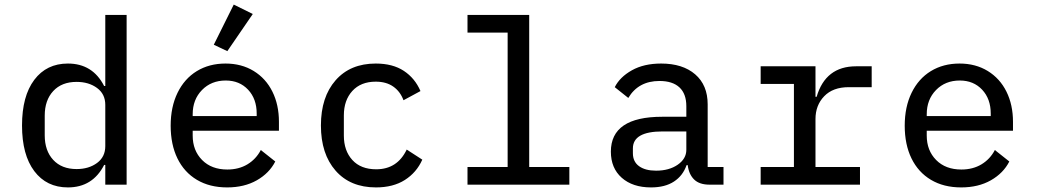

<svg xmlns="http://www.w3.org/2000/svg" viewBox="-20 -805 4520 837"><path d="M439 -86H434Q384 12 276 12Q183 12 129.5 -59Q76 -130 76 -258Q76 -386 129.5 -457Q183 -528 276 -528Q384 -528 434 -430H439V-740H532V0H439ZM314 -68Q367 -68 403 -94.5Q439 -121 439 -168V-348Q439 -395 403 -421.5Q367 -448 314 -448Q249 -448 212 -408Q175 -368 175 -301V-215Q175 -148 212 -108Q249 -68 314 -68Z M724 -257Q724 -339 754 -400.5Q784 -462 838 -495Q892 -528 963 -528Q1033 -528 1086 -495.5Q1139 -463 1167.5 -405.5Q1196 -348 1196 -274V-235H820V-214Q820 -149 861 -107.5Q902 -66 971 -66Q1021 -66 1058.5 -88.5Q1096 -111 1117 -151L1180 -101Q1154 -50 1099.5 -19Q1045 12 970 12Q894 12 838.5 -21Q783 -54 753.5 -114.5Q724 -175 724 -257ZM1099 -299V-310Q1099 -374 1061.5 -414Q1024 -454 964 -454Q901 -454 860.5 -412.5Q820 -371 820 -307V-299ZM971 -582 912 -610 999 -785 1082 -744Z M1379 -258Q1379 -382 1443 -455Q1507 -528 1618 -528Q1692 -528 1740.5 -496Q1789 -464 1813 -408L1739 -368Q1725 -406 1694.5 -427.5Q1664 -449 1618 -449Q1553 -449 1516 -408.5Q1479 -368 1479 -302V-214Q1479 -148 1516 -107.5Q1553 -67 1620 -67Q1712 -67 1753 -153L1821 -109Q1796 -53 1745 -20.5Q1694 12 1619 12Q1507 12 1443 -61Q1379 -134 1379 -258Z M2018 -77H2193V-663H2018V-740H2287V-77H2462V0H2018Z M2978 -85H2973Q2957 -39 2918 -13.5Q2879 12 2818 12Q2738 12 2690.5 -30Q2643 -72 2643 -144Q2643 -296 2867 -296H2972V-342Q2972 -396 2942 -424Q2912 -452 2855 -452Q2763 -452 2719 -378L2660 -425Q2682 -469 2734.5 -498.5Q2787 -528 2862 -528Q2956 -528 3010.5 -481Q3065 -434 3065 -350V-77H3134V0H3073Q3029 0 3006 -22.5Q2983 -45 2978 -85ZM2840 -61Q2897 -61 2934.5 -87Q2972 -113 2972 -152V-232H2868Q2739 -232 2739 -158V-137Q2739 -100 2766 -80.5Q2793 -61 2840 -61Z M3296 -77H3441V-439H3296V-516H3535V-383H3540Q3579 -516 3712 -516H3780V-425H3680Q3611 -425 3573 -385.5Q3535 -346 3535 -286V-77H3729V0H3296Z M3924 -257Q3924 -339 3954 -400.5Q3984 -462 4038 -495Q4092 -528 4163 -528Q4233 -528 4286 -495.5Q4339 -463 4367.5 -405.5Q4396 -348 4396 -274V-235H4020V-214Q4020 -149 4061 -107.5Q4102 -66 4171 -66Q4221 -66 4258.5 -88.5Q4296 -111 4317 -151L4380 -101Q4354 -50 4299.5 -19Q4245 12 4170 12Q4094 12 4038.5 -21Q3983 -54 3953.5 -114.5Q3924 -175 3924 -257ZM4299 -299V-310Q4299 -374 4261.5 -414Q4224 -454 4164 -454Q4101 -454 4060.5 -412.5Q4020 -371 4020 -307V-299Z"/></svg>

Font: Writer
Style: Regular
Weight: 400
Monospace: yes
Designer: Mike Abbink, Paul van der Laan, Pieter van Rosmalen
Foundry: Bold Monday
Version: Version 2.001 2020